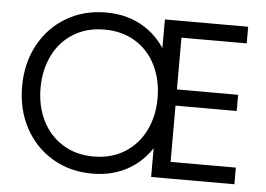

<svg xmlns="http://www.w3.org/2000/svg" viewBox="-51 -775 1176 850"><g transform="rotate(5 537.0 -350.0)"><path d="M709 -350Q709 -246 670 -165Q631 -84 558 -38Q485 8 387 8Q289 8 211 -38Q133 -84 89 -165.5Q45 -247 45 -350Q45 -453 89 -534.5Q133 -616 211 -662Q289 -708 387 -708Q485 -708 558 -662Q631 -616 670 -535Q709 -454 709 -350ZM387 -68Q466 -68 525 -105Q584 -142 615.5 -206Q647 -270 647 -350Q647 -430 615.5 -494.5Q584 -559 525 -595.5Q466 -632 387 -632Q308 -632 249 -595.5Q190 -559 158.5 -494.5Q127 -430 127 -350Q127 -270 158.5 -206Q190 -142 249 -105Q308 -68 387 -68ZM1019 -700V-626H649V-700ZM729 -657V0H649V-657ZM1001 -396V-324H709V-396ZM1019 -74V0H649V-74Z"/></g></svg>

Font: TASA Explorer VF
Style: Regular
Weight: 400
Designer: Weizhong Zhang
Foundry: Local Remote
Version: Version 1.000;Glyphs 3.2 (3192)